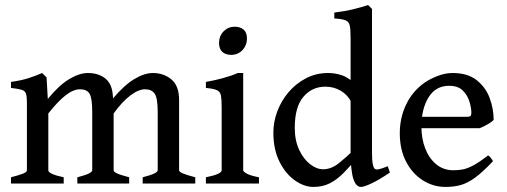

<svg xmlns="http://www.w3.org/2000/svg" viewBox="-20 -716 1979 749"><path d="M536.6 0V-24.4Q568.8 -32.7 582 -39.3Q595.2 -45.9 595.2 -51.8V-278.8Q595.2 -334 583.3 -350.8Q571.3 -367.7 545.9 -367.7Q520 -367.7 487.8 -343Q455.6 -318.4 423.3 -273.4V-51.8Q423.3 -45.9 436 -39.8Q448.7 -33.7 483.9 -24.4V0H281.7V-24.4Q314 -32.7 326.9 -39.3Q339.8 -45.9 339.8 -51.8V-278.8Q339.8 -334 329.1 -350.8Q318.4 -367.7 292 -367.7Q265.6 -367.7 234.9 -343.3Q204.1 -318.8 168.5 -273.4V-51.8Q168.5 -37.1 228.5 -24.4V0H22.9V-24.4Q52.7 -32.2 68.8 -38.3Q85 -44.4 85 -51.8V-315.4Q85 -338.9 81.5 -350.1Q78.1 -361.3 65.2 -365.5Q52.2 -369.6 22.9 -373V-396.5Q62 -401.9 89.6 -410.6Q117.2 -419.4 144.5 -431.2L161.6 -414.1L166.5 -330.1Q210.4 -383.8 250.2 -407.5Q290 -431.2 322.3 -431.2Q364.7 -431.2 391.4 -409.4Q418 -387.7 420.4 -340.3L420.9 -332Q463.9 -383.3 503.4 -407.2Q543 -431.2 576.2 -431.2Q618.7 -431.2 648.7 -406.2Q678.7 -381.3 678.7 -325.7V-51.8Q678.7 -45.9 692.6 -39.8Q706.5 -33.7 741.7 -24.4V0Z M943.4 -566.4Q943.4 -539.1 925.8 -520.5Q908.2 -502 881.8 -502Q859.9 -502 847.2 -513.7Q834.5 -525.4 834.5 -547.9Q834.5 -575.7 852.3 -593.8Q870.1 -611.8 895.5 -611.8Q917 -611.8 930.2 -600.6Q943.4 -589.4 943.4 -566.4ZM783.2 0V-24.4Q844.7 -36.6 844.7 -51.8V-296.9Q844.7 -327.6 842 -342.8Q839.4 -357.9 826.7 -364Q814 -370.1 783.2 -373V-396.5Q815.4 -401.9 848.6 -410.9Q881.8 -419.9 907.7 -431.2H928.7V-51.8Q928.7 -46.4 942.9 -38.6Q957 -30.8 990.2 -24.4V0Z M1501 -43Q1460 -15.1 1430.2 -1Q1400.4 13.2 1388.2 13.2Q1368.2 13.2 1357.9 -20Q1347.7 -53.2 1347.7 -127.4V-566.9Q1347.7 -600.1 1344.5 -615.7Q1341.3 -631.3 1328.1 -636.7Q1314.9 -642.1 1284.2 -644V-667Q1325.7 -671.9 1359.1 -680.2Q1392.6 -688.5 1416 -696.3L1431.2 -681.2V-122.1Q1431.2 -90.3 1433.8 -76.9Q1436.5 -63.5 1441.4 -58.1Q1445.8 -53.7 1456.3 -55.4Q1466.8 -57.1 1492.7 -67.4ZM1380.9 -108.9Q1348.1 -69.3 1321 -42Q1293.9 -14.6 1266.1 -0.7Q1238.3 13.2 1202.6 13.2Q1166.5 13.2 1130.4 -12.2Q1094.2 -37.6 1070.3 -85.2Q1046.4 -132.8 1046.4 -199.2Q1046.4 -240.7 1061.8 -281.7Q1077.1 -322.8 1105.7 -356.4Q1134.3 -390.1 1173.6 -410.6Q1212.9 -431.2 1260.3 -431.2Q1287.6 -431.2 1314.9 -421.9Q1342.3 -412.6 1377.4 -378.4Q1377.4 -351.6 1371.3 -339.1Q1365.2 -326.7 1350.6 -317.9Q1335.9 -346.2 1309.1 -362.1Q1282.2 -377.9 1249.5 -377.9Q1197.3 -377.9 1163.6 -338.4Q1129.9 -298.8 1129.9 -217.3Q1129.9 -168 1147 -131.6Q1164.1 -95.2 1189.7 -75.4Q1215.3 -55.7 1240.2 -55.7Q1272.5 -55.7 1301.8 -79.3Q1331.1 -103 1362.8 -133.3Q1368.7 -130.4 1373.8 -121.1Q1378.9 -111.8 1380.9 -108.9Z M1905.8 -248.5Q1897.9 -239.7 1881.8 -230.7Q1865.7 -221.7 1851.1 -215.8H1587.9L1588.9 -260.3H1801.8Q1812 -260.3 1815.4 -263.7Q1818.8 -267.1 1818.8 -276.4Q1818.8 -293.5 1811.8 -318.1Q1804.7 -342.8 1786.1 -362.1Q1767.6 -381.3 1731.9 -381.3Q1679.7 -381.3 1651.9 -336.4Q1624 -291.5 1624 -221.7Q1624 -175.3 1638.9 -136.7Q1653.8 -98.1 1681.9 -75Q1710 -51.8 1749 -51.8Q1768.1 -51.8 1785.9 -55.2Q1803.7 -58.6 1826.9 -71Q1850.1 -83.5 1884.3 -109.9Q1889.6 -106.9 1895.5 -98.9Q1901.4 -90.8 1903.3 -87.4Q1862.8 -44.4 1833.3 -22.9Q1803.7 -1.5 1777.1 5.9Q1750.5 13.2 1717.8 13.2Q1669.9 13.2 1629.2 -12.7Q1588.4 -38.6 1564 -85.7Q1539.6 -132.8 1539.6 -196.3Q1539.6 -256.8 1564.5 -308.6Q1589.4 -360.4 1635.7 -393.1Q1657.2 -408.2 1687.3 -419.7Q1717.3 -431.2 1745.6 -431.2Q1804.7 -431.2 1839.8 -403.1Q1875 -375 1890.4 -333Q1905.8 -291 1905.8 -248.5Z"/></svg>

Font: Dai Banna SIL
Style: Regular
Weight: 400
Designer: Victor Gaultney
Foundry: SIL International
Version: Version 4.000